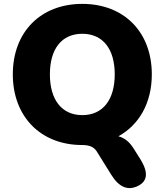

<svg xmlns="http://www.w3.org/2000/svg" viewBox="-20 -736 847 989"><path d="M688 223C740 199 745 154 706 89L669 30C648 -4 623 -25 590 -34C697 -93 762 -206 762 -353C762 -572 618 -716 404 -716C190 -716 46 -572 46 -353C46 -135 190 11 403 11C441 11 464 21 479 45L553 164C592 227 637 247 688 223ZM404 -143C299 -143 237 -221 237 -353C237 -486 299 -562 404 -562C509 -562 571 -485 571 -353C571 -221 509 -143 404 -143Z"/></svg>

Font: Nunito Black
Style: Regular
Weight: 900
Designer: Vernon Adams
Foundry: Vernon Adams
Version: Version 3.602